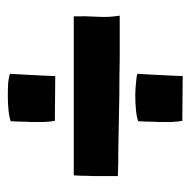

<svg xmlns="http://www.w3.org/2000/svg" viewBox="-18 -484 501 506"><g transform="rotate(-90 233.0 -230.5)"><path d="M56.6 -169.9Q88.9 -169.9 134.8 -168.9Q180.7 -168 233.4 -167Q285.2 -167 331.1 -166Q377 -166 408.2 -166Q440.4 -166 444.3 -166Q444.3 -166 445.3 -166Q440.4 -195.3 442.4 -225.6Q444.3 -256.8 443.4 -287.1Q434.6 -287.1 401.4 -287.1Q367.2 -287.1 320.3 -287.1Q274.4 -287.1 221.7 -287.1Q169.9 -287.1 126 -287.1Q83 -287.1 53.7 -287.1Q25.4 -287.1 24.4 -287.1Q24.4 -285.2 23.4 -269.5Q23.4 -253.9 22.5 -235.4Q22.5 -215.8 22.5 -198.2Q22.5 -179.7 22.5 -170.9Q26.4 -170.9 56.6 -169.9ZM286.1 0Q286.1 0 286.1 -1Q286.1 -1 286.1 -2Q286.1 -8.8 287.1 -28.3Q288.1 -46.9 289.1 -67.4Q290 -86.9 291 -102.5Q292 -118.2 292 -119.1Q285.2 -122.1 268.6 -123Q252 -125 233.4 -125Q213.9 -125 195.3 -123Q176.8 -121.1 167 -117.2Q167 -110.4 166 -94.7Q166 -80.1 165 -63.5Q165 -45.9 165 -29.3Q166 -11.7 168 -1Q168.9 -1 170.9 -1Q199.2 -1 284.2 0Q284.2 0 286.1 0ZM286.1 -335.9Q286.1 -335.9 286.1 -336.9Q286.1 -336.9 286.1 -337.9Q286.1 -344.7 287.1 -364.3Q288.1 -382.8 289.1 -403.3Q290 -422.9 291 -438.5Q292 -454.1 292 -455.1Q285.2 -458 268.6 -460Q252 -460.9 233.4 -460.9Q213.9 -460.9 195.3 -459Q176.8 -457 167 -453.1Q167 -446.3 166 -430.7Q166 -416 165 -399.4Q165 -381.8 165 -365.2Q166 -347.7 168 -336.9Q168.9 -336.9 170.9 -336.9Q199.2 -336.9 284.2 -335.9Q284.2 -335.9 286.1 -335.9Z"/></g></svg>

Font: Londrina Solid
Style: NNS
Weight: 400
Designer: Marcelo Magalhaes
Version: Version 1.002